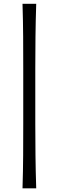

<svg xmlns="http://www.w3.org/2000/svg" viewBox="-20 -838 311 1020"><path d="M99.6 162.6Q102.5 69.8 103 -13.2Q103.5 -96.2 103.5 -180.2V-474.6Q103.5 -559.1 103 -642.1Q102.5 -725.1 99.6 -817.9H172.4Q169.4 -725.1 168.5 -642.1Q167.5 -559.1 167.5 -474.6V-180.2Q167.5 -96.2 168.5 -13.2Q169.4 69.8 172.4 162.6Z"/></svg>

Font: Pinar-DS3-FD Regular
Style: Regular
Weight: 400
Designer: Amin Abedi
Version: Version 3.000